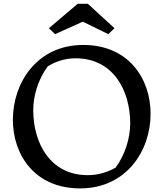

<svg xmlns="http://www.w3.org/2000/svg" viewBox="-20 -997 873 1026"><path d="M48.8 -357.4C48.8 -169.9 165 9.8 408.2 9.8C654.8 9.8 784.7 -190.9 784.7 -388.7C784.7 -576.2 668 -756.8 424.8 -756.8C178.2 -756.8 48.8 -555.2 48.8 -357.4ZM157.7 -408.2C157.7 -484.4 182.6 -570.8 234.9 -642.1C275.9 -668 327.6 -685.5 383.8 -685.5C587.4 -685.5 675.8 -510.3 675.8 -337.9C675.8 -261.7 650.4 -172.9 598.1 -101.6C557.1 -77.6 505.4 -61 449.2 -61C245.6 -61 157.7 -235.8 157.7 -408.2ZM274.4 -814.5 422.4 -881.3 558.6 -814.5 591.8 -846.2 449.7 -976.6H395L241.2 -846.2Z"/></svg>

Font: Donegal One
Style: Regular
Weight: 400
Designer: Gary Lonergan
Foundry: Sorkin Type Co.
Version: Version 1.004